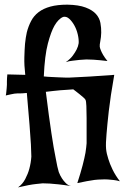

<svg xmlns="http://www.w3.org/2000/svg" viewBox="-20 -773 557 828"><path d="M437.5 -130.9Q439.5 -110.4 447.3 -86.9Q453.1 -67.4 465.3 -42Q477.5 -16.6 497.1 8.8Q484.4 4.9 470.7 3.4Q457 2 445.3 1Q431.6 0 418 1Q404.3 1 387.7 2.9Q374 4.9 354.5 8.3Q335 11.7 313.5 16.6Q328.1 -28.3 336.4 -60.5Q344.7 -92.8 348.6 -114.3Q352.5 -139.6 353.5 -155.3Q353.5 -174.8 353.5 -204.6Q353.5 -234.4 353.5 -263.7Q353.5 -293 352.5 -315.4Q351.6 -337.9 348.6 -342.8Q346.7 -346.7 339.4 -353Q332 -359.4 323.7 -366.2Q315.4 -373 307.6 -378.9Q299.8 -384.8 295.9 -387.7Q289.1 -386.7 282.2 -386.7Q275.4 -386.7 268.6 -385.7Q254.9 -384.8 240.2 -383.8Q227.5 -382.8 211.4 -380.9Q195.3 -378.9 177.7 -377Q191.4 -266.6 201.7 -198.7Q211.9 -130.9 219.7 -93.8Q227.5 -49.8 233.4 -31.2Q239.3 -15.6 247.1 -3.9Q253.9 6.8 263.7 16.6Q273.4 26.4 286.1 29.3Q254.9 24.4 232.4 22Q210 19.5 194.3 18.6Q176.8 17.6 164.1 17.6Q152.3 18.6 135.7 20.5Q107.4 23.4 57.6 35.2Q77.1 21.5 88.9 -1Q100.6 -23.4 106.4 -44.9Q113.3 -70.3 115.2 -97.7Q115.2 -114.3 113.3 -150.4Q111.3 -180.7 107.4 -233.9Q103.5 -287.1 95.7 -372.1Q85 -371.1 77.1 -370.6Q69.3 -370.1 64.5 -370.1H53.7Q48.8 -370.1 42 -369.1Q36.1 -368.2 26.9 -366.2Q17.6 -364.3 4.9 -361.3Q6.8 -369.1 7.3 -377.4Q7.8 -385.7 8.8 -392.6Q9.8 -400.4 9.8 -407.2V-421.9Q9.8 -428.7 10.3 -436.5Q10.7 -444.3 11.7 -452.1L88.9 -450.2Q84 -492.2 85 -525.9Q85.9 -559.6 87.9 -584Q90.8 -612.3 95.7 -633.8Q102.5 -660.2 114.3 -682.6Q126 -705.1 146.5 -720.7Q167 -736.3 197.3 -744.6Q227.5 -752.9 270.5 -752.9Q319.3 -752 349.1 -740.7Q378.9 -729.5 394 -712.4Q409.2 -695.3 413.1 -673.8Q417 -652.3 416.5 -632.3Q416 -612.3 412.6 -595.7Q409.2 -579.1 410.2 -571.3Q411.1 -565.4 415 -555.7Q418 -547.9 424.8 -536.1Q431.6 -524.4 443.4 -509.8Q427.7 -511.7 412.1 -513.2Q396.5 -514.6 382.8 -515.6Q367.2 -516.6 352.5 -516.6Q337.9 -515.6 322.3 -514.6Q308.6 -512.7 293 -511.2Q277.3 -509.8 263.7 -504.9Q283.2 -518.6 293.9 -533.2Q304.7 -547.9 310.5 -559.6Q317.4 -573.2 319.3 -586.9Q320.3 -603.5 315.4 -624.5Q310.5 -645.5 300.8 -663.1Q291 -680.7 278.8 -691.9Q266.6 -703.1 252.9 -700.2Q232.4 -692.4 214.8 -662.1Q200.2 -636.7 186.5 -585.4Q172.9 -534.2 168.9 -443.4Q187.5 -441.4 203.6 -440.9Q219.7 -440.4 232.4 -439.5Q247.1 -438.5 259.8 -438.5Q273.4 -437.5 301.8 -439.5Q326.2 -440.4 367.2 -442.9Q408.2 -445.3 472.7 -450.2Q456.1 -355.5 449.2 -294.4Q442.4 -233.4 439.5 -196.3Q435.5 -153.3 437.5 -130.9Z"/></svg>

Font: Irish Grover
Style: Regular
Weight: 400
Designer: Squid
Foundry: Font Diner, Inc DBA Sideshow
Version: Version 1.000